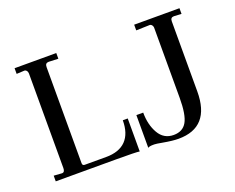

<svg xmlns="http://www.w3.org/2000/svg" viewBox="-100 -769 1166 952"><g transform="rotate(-20 482.5 -293.5)"><path d="M492 3Q474 0 368 0H50V-30L93 -27Q108 -27 108 -49V-548Q108 -557 102.5 -563.5Q97 -570 89 -569L50 -567V-597H270V-567L221 -569H219Q201 -569 201 -548V-41Q201 -28 213 -28H326Q395 -28 430.5 -64.5Q466 -101 466 -171H492ZM695 10Q664 10 614 1Q582 -5 573 -5H565Q544 -5 538 1V-172H574Q574 -108 600.5 -62Q627 -16 679 -16Q727 -16 748 -53Q769 -90 769 -179V-548Q769 -557 763.5 -563.5Q758 -570 750 -569L681 -567V-597H920V-567L882 -569H880Q862 -569 862 -549V-179Q862 10 695 10Z"/></g></svg>

Font: UnnaRegular
Style: Regular
Weight: 400
Designer: Jorge de Buen Unna
Foundry: Omnibus-Type
Version: Version 2.008;hotconv 1.0.109;makeotfexe 2.5.65596